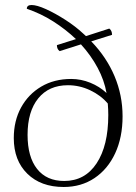

<svg xmlns="http://www.w3.org/2000/svg" viewBox="-20 -734 544 766"><path d="M234 12Q143 12 89 -41Q35 -94 35 -183Q35 -252 64 -305Q93 -358 144.5 -388.5Q196 -419 264 -419Q303 -419 340 -404Q377 -389 405 -363Q396 -414 369.5 -463.5Q343 -513 303 -557L218 -530Q207 -538 207 -554L283 -578Q242 -617 192.5 -648.5Q143 -680 87 -699Q87 -714 106 -714Q127 -714 163.5 -697.5Q200 -681 240.5 -655Q281 -629 312 -600Q318 -595 323 -590L416 -620Q427 -612 427 -595L344 -569Q405 -506 437 -430Q469 -354 469 -270Q469 -186 439.5 -122.5Q410 -59 357 -23.5Q304 12 234 12ZM236 -12Q319 -12 365.5 -82.5Q412 -153 412 -275Q412 -298 410 -321Q382 -354 339.5 -374Q297 -394 251 -394Q175 -394 132.5 -341.5Q90 -289 90 -196Q90 -108 128 -60Q166 -12 236 -12Z"/></svg>

Font: Petrona ExtraLight
Style: Regular
Weight: 200
Designer: Ringo R. Seeber
Foundry: Ringo R. Seeber
Version: Version 2.001; ttfautohint (v1.8.3)